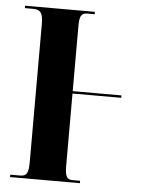

<svg xmlns="http://www.w3.org/2000/svg" viewBox="-52 -756 594 797"><g transform="rotate(5 245.0 -357.0)"><path d="M20 0H311V-10H280C255 -10 248 -23 248 -69V-368H451V-378H248V-647C248 -691 255 -704 280 -704H311V-714H20V-704H54C86 -704 96 -690 96 -643V-69C96 -23 88 -10 61 -10H20Z"/></g></svg>

Font: Noto Serif Display Condensed Extra
Style: Regular
Weight: 800
Width: 3
Designer: Monotype Design Team
Foundry: Monotype Imaging Inc.
Version: Version 1.900